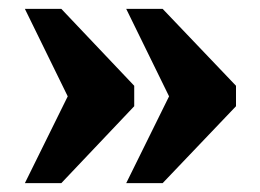

<svg xmlns="http://www.w3.org/2000/svg" viewBox="-20 -481 584 432"><path d="M384 -216 264 -461H346L511 -288V-242L346 -69H264L383 -310ZM156 -216 36 -461H118L282 -288V-242L118 -69H36L155 -310Z"/></svg>

Font: Roboto Serif 36pt
Style: Bold
Weight: 700
Version: Version 1.008